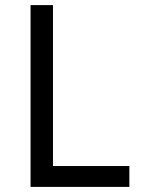

<svg xmlns="http://www.w3.org/2000/svg" viewBox="-20 -734 603 754"><path d="M100 0V-714H188V-82H488V0Z"/></svg>

Font: Noto Sans Mono SemiCondensed
Style: Regular
Weight: 400
Width: 4
Designer: Monotype Design Team
Foundry: Monotype Imaging Inc.
Version: Version 2.010